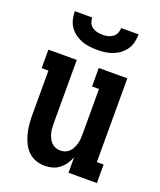

<svg xmlns="http://www.w3.org/2000/svg" viewBox="-140 -838 780 935"><g transform="rotate(20 250.0 -371.0)"><path d="M204 8Q180 8 157.5 0Q135 -8 118 -24.5Q101 -41 90.5 -62.5Q80 -84 74 -106.5Q68 -129 65.5 -152.5Q63 -176 63 -200V-434H28V-530H175V-200Q175 -187 176 -174.5Q177 -162 180.5 -150Q184 -138 189.5 -126.5Q195 -115 204 -106Q213 -97 225 -92.5Q237 -88 250 -88Q263 -88 275 -92.5Q287 -97 296 -106Q305 -115 310.5 -126.5Q316 -138 319.5 -150Q323 -162 324 -174.5Q325 -187 325 -200V-434H289V-530H437V-96H472V0H325V-81Q318 -62 306.5 -45Q295 -28 279 -15.5Q263 -3 243.5 2.5Q224 8 204 8ZM250 -610Q230 -610 209.5 -612.5Q189 -615 169.5 -622.5Q150 -630 133.5 -642.5Q117 -655 105.5 -672Q94 -689 89.5 -709.5Q85 -730 85 -750H175Q175 -736 180.5 -723Q186 -710 197.5 -702Q209 -694 222.5 -691Q236 -688 250 -688Q264 -688 277.5 -691Q291 -694 302.5 -702Q314 -710 319.5 -723Q325 -736 325 -750H415Q415 -730 410.5 -709.5Q406 -689 394.5 -672Q383 -655 366.5 -642.5Q350 -630 330.5 -622.5Q311 -615 290.5 -612.5Q270 -610 250 -610Z"/></g></svg>

Font: Iosevka Slab
Style: Bold
Weight: 700
Monospace: yes
Designer: Belleve Invis
Foundry: Belleve Invis
Version: Version 11.1.1; ttfautohint (v1.8.3)